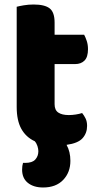

<svg xmlns="http://www.w3.org/2000/svg" viewBox="-20 -629 437 851"><path d="M366 -71Q366 -39 346 -16.5Q326 6 275 13Q292 43 292 84Q292 135 260 168.5Q228 202 171 202Q129 202 103.5 181.5Q78 161 78 123Q78 106 82 93H92Q123 93 136.5 78Q150 63 150 41Q150 31 146 18.5Q142 6 134 -3Q95 -21 74.5 -58Q54 -95 54 -155V-599Q65 -602 85.5 -605.5Q106 -609 129 -609Q178 -609 200 -592Q222 -575 222 -529V-475H353Q359 -464 364.5 -447.5Q370 -431 370 -411Q370 -376 354.5 -360.5Q339 -345 313 -345H222V-167Q222 -141 238.5 -130Q255 -119 285 -119Q300 -119 316 -121.5Q332 -124 344 -128Q353 -117 359.5 -103.5Q366 -90 366 -71Z"/></svg>

Font: Baloo Bhai 2 ExtraBold
Style: Regular
Weight: 800
Designer: Supriya Tembe, Noopur Datye and Ek Type
Foundry: Ek Type
Version: Version 1.640;PS 1.000;hotconv 16.6.51;makeotf.lib2.5.65220;